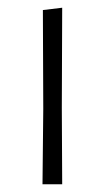

<svg xmlns="http://www.w3.org/2000/svg" viewBox="-20 -477 273 497"><path d="M90 0 92 -195 91 -451 141 -457 140 -198 141 0Z"/></svg>

Font: Alegreya Sans SC Light
Style: Regular
Weight: 300
Designer: Juan Pablo del Peral
Foundry: Huerta Tipografica
Version: Version 2.007